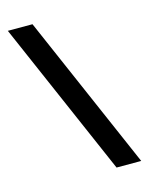

<svg xmlns="http://www.w3.org/2000/svg" viewBox="-106 -738 643 827"><g transform="rotate(-15 215.0 -325.0)"><path d="M120 -670H10L310 20H420Z"/></g></svg>

Font: Abibas
Style: Medium
Weight: 500
Version: Version 0.3